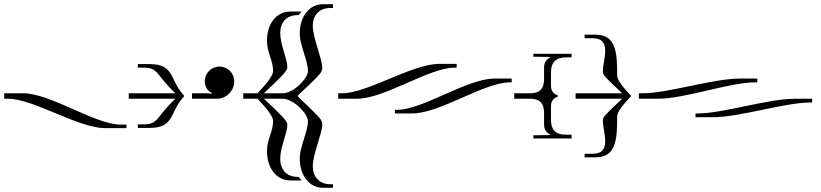

<svg xmlns="http://www.w3.org/2000/svg" viewBox="-29 -680 3907 914"><path d="M-9 -210H9C131 -210 342 -70 473 -70H573V-87H545C423 -87 212 -236 81 -236H-9Z M584 -210H806C713 -123 727 -88 655 -88H627V-71H680C805 -71 775 -143 846 -220V-226C775 -303 805 -375 680 -375H627V-358H655C727 -358 713 -323 806 -236H584Z M885 -210H1003C1049 -210 1086 -247 1086 -293C1086 -332 1055 -363 1016 -363C977 -363 946 -332 946 -293C946 -267 960 -245 980 -238L979 -234C968 -235 962 -236 953 -236H885Z M1129 -210H1197C1234 -170 1271 -129 1271 -104C1271 -53 1242 -17 1242 39C1242 123 1289 179 1353 179H1406L1393 162H1388C1334 162 1305 126 1305 76C1305 20 1339 -46 1339 -87C1339 -105 1303 -139 1227 -210H1315C1372 -210 1437 -135 1437 -104C1437 -53 1398 18 1398 74C1398 158 1445 214 1509 214H1556V197H1544C1490 197 1460 161 1460 111C1460 55 1505 -46 1505 -87C1505 -107 1492 -120 1475 -137C1421 -193 1405 -202 1389 -221V-225C1405 -244 1421 -252 1475 -308C1492 -325 1505 -338 1505 -358C1505 -399 1460 -501 1460 -557C1460 -607 1490 -642 1544 -642H1556V-660H1509C1445 -660 1398 -604 1398 -520C1398 -464 1437 -392 1437 -341C1437 -310 1372 -236 1315 -236H1227C1306 -310 1339 -342 1339 -359C1339 -400 1305 -467 1305 -523C1305 -573 1334 -608 1388 -608H1393L1406 -625H1353C1289 -625 1242 -570 1242 -486C1242 -430 1271 -393 1271 -342C1271 -317 1234 -276 1197 -236H1129Z M2325 -306C2194 -306 1983 -157 1861 -157H1851V-140H1934C2065 -140 2276 -288 2398 -288H2407V-306ZM1581 -210H1671C1802 -210 2013 -358 2135 -358H2145V-376H2063C1932 -376 1721 -236 1599 -236H1581Z M2419 -210H2487C2515 -210 2561 -210 2561 -142V-87C2561 -59 2578 -44 2592 -39V-37L2510 -36V-21H2692V-39H2669C2641 -39 2594 -41 2594 -109V-176C2594 -204 2613 -216 2627 -221V-225C2613 -230 2594 -242 2594 -270V-336C2594 -403 2641 -407 2669 -407H2692V-424H2510V-410L2592 -409V-407C2578 -402 2561 -387 2561 -359V-304C2561 -236 2515 -236 2487 -236H2419Z M2711 -210H2933C2854 -136 2841 -124 2841 -107C2841 -78 2852 -39 2852 -7C2852 26 2840 52 2792 52H2754V69H2807C2906 69 2909 -23 2909 -124C2909 -149 2936 -180 2973 -220V-226C2936 -266 2909 -297 2909 -322C2909 -423 2906 -515 2807 -515H2754V-498H2792C2840 -498 2852 -472 2852 -439C2852 -407 2841 -368 2841 -339C2841 -322 2854 -310 2933 -236H2711Z M3012 -210H3102C3233 -210 3444 -288 3566 -288H3576V-306H3494C3363 -306 3152 -236 3030 -236H3012ZM3756 -210C3625 -210 3414 -140 3292 -140H3282V-122H3364C3495 -122 3706 -192 3828 -192H3837V-210Z"/></svg>

Font: FoglihtenDeH02
Style: Regular
Weight: 500
Designer: gluk (gluksza@wp.pl|www.glukfonts.pl)
Version: Version 0.68